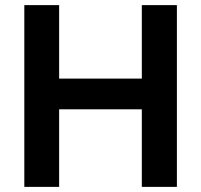

<svg xmlns="http://www.w3.org/2000/svg" viewBox="-20 -730 785 750"><path d="M671 -710V0H534V-303H211V0H75V-710H211V-423H534V-710Z"/></svg>

Font: Rising Sun
Style: Bold
Weight: 700
Designer: Matt McInerney, Pablo Impallari, Rodrigo Fuenzalida (Raleway font), Stephen Hutchings (Greek), Cristiano Sobral (main ch
Foundry: The Rising Sun Project Authors
Version: Version 4.327; ttfautohint (v1.8.4.7-5d5b-dirty)